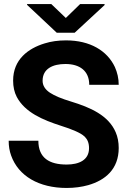

<svg xmlns="http://www.w3.org/2000/svg" viewBox="-20 -921 639 951"><path d="M23 -224C23 -197 27 -173 35 -151C71 -49 173 10 310 10C349 10 385 5 417 -4C501 -28 568 -83 568 -188C568 -217 563 -243 553 -266C517 -350 427 -389 332 -418C286 -432 251 -446 227 -462C203 -478 191 -498 191 -521C191 -581 242 -604 304 -604C375 -604 422 -570 422 -501H568C568 -533 561 -562 549 -589C511 -670 426 -721 307 -721C268 -721 233 -716 201 -706C119 -681 45 -626 45 -522C45 -491 51 -464 63 -441C104 -364 192 -327 282 -298C311 -289 335 -280 353 -272C391 -255 421 -238 421 -187C421 -128 371 -106 310 -106C225 -106 170 -138 170 -224ZM114 -897 261 -759H350L498 -896V-901H377L306 -832L234 -901H114Z"/></svg>

Font: Asimov Pro
Style: Bd
Weight: 700
Designer: Google
Version: Version 2.000980; 2014